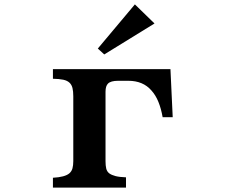

<svg xmlns="http://www.w3.org/2000/svg" viewBox="-20 -855 1040 875"><path d="M684.1 -748 455.1 -606.9 425.8 -633.8 594.7 -835ZM756.8 -540 767.1 -320.8H721.2Q714.4 -359.9 701.9 -390.6Q689.5 -421.4 669.9 -442.9Q631.8 -486.8 564.9 -486.8H518.1Q484.9 -486.8 472.2 -474.1Q460.9 -462.9 460.9 -437V-120.1Q460.9 -100.6 464.1 -86.9Q467.3 -73.2 478 -64.9Q488.8 -57.1 506.6 -52.5Q524.4 -47.9 554.2 -46.9V0H221.2V-44.9Q275.9 -47.9 295.9 -64.9Q306.6 -74.2 310.3 -87.9Q314 -101.6 314 -121.1V-416Q314 -439 310.3 -453.9Q306.6 -468.8 296.9 -478Q286.6 -487.8 268.3 -491.7Q250 -495.6 221.2 -496.1V-540Z"/></svg>

Font: BIZ UDMincho
Style: Bold
Weight: 700
Monospace: yes
Designer: TypeBank Co., Ltd.
Foundry: Morisawa Inc.
Version: Version 1.06